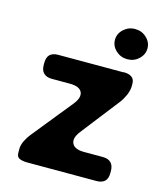

<svg xmlns="http://www.w3.org/2000/svg" viewBox="-114 -850 799 936"><g transform="rotate(15 285.5 -382.5)"><path d="M452.1 -612.3Q418.9 -612.3 394.5 -634.8Q370.1 -657.2 370.1 -688.5Q370.1 -719.7 394.5 -742.2Q418.9 -764.6 452.1 -764.6Q486.3 -764.6 509.8 -742.2Q534.2 -719.7 534.2 -688.5Q534.2 -657.2 509.8 -634.8Q486.3 -612.3 452.1 -612.3ZM452.1 -545.9Q452.1 -545.9 452.1 -546.9Q477.5 -546.9 492.2 -537.1Q507.8 -526.4 507.8 -503.9Q507.8 -499 507.8 -491.2Q507.8 -470.7 497.1 -445.3Q486.3 -420.9 473.6 -404.3Q435.5 -355.5 397.5 -306.6Q359.4 -258.8 322.3 -210Q293 -171.9 305.7 -146.5Q318.4 -121.1 366.2 -121.1Q398.4 -121.1 460.9 -121.1Q488.3 -121.1 502.9 -106.4Q516.6 -91.8 516.6 -65.4Q516.6 -61.5 516.6 -54.7Q516.6 -27.3 502.9 -13.7Q488.3 0 460.9 0Q344.7 0 112.3 0Q87.9 0 72.3 -6.8Q57.6 -13.7 57.6 -35.2Q57.6 -42 57.6 -54.7Q57.6 -73.2 68.4 -95.7Q79.1 -117.2 91.8 -132.8Q132.8 -183.6 173.8 -234.4Q214.8 -285.2 255.9 -335.9Q286.1 -373 274.4 -399.4Q261.7 -424.8 213.9 -424.8Q183.6 -424.8 122.1 -424.8Q94.7 -424.8 80.1 -439.5Q66.4 -453.1 66.4 -480.5Q66.4 -483.4 66.4 -490.2Q66.4 -518.6 80.1 -532.2Q94.7 -545.9 122.1 -545.9Q204.1 -545.9 287.1 -545.9Q369.1 -545.9 452.1 -545.9Z"/></g></svg>

Font: DeepSea
Style: Bold
Weight: 700
Designer: Stem
Version: Version 3.019;git-0a5106e0b